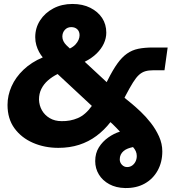

<svg xmlns="http://www.w3.org/2000/svg" viewBox="-20 -734 880 970"><path d="M612 216Q566 215 532 196.5Q498 178 479.5 147.5Q461 117 461 80Q461 40 479.5 10.5Q498 -19 527 -39.5Q556 -60 586 -69Q578 -78 568 -88Q558 -98 549 -107L538 -117Q507 -77 467.5 -47.5Q428 -18 380 -2.5Q332 13 275 13Q205 13 146.5 -12.5Q88 -38 53 -86Q18 -134 18 -204Q18 -252 38.5 -298Q59 -344 99 -382Q139 -420 196 -444Q186 -456 177.5 -471.5Q169 -487 163.5 -506Q158 -525 158 -546Q158 -593 182.5 -631Q207 -669 249.5 -691.5Q292 -714 346 -714Q398 -714 436.5 -694.5Q475 -675 496 -643Q517 -611 517 -569Q517 -541 504.5 -514Q492 -487 468 -463.5Q444 -440 408 -422L519 -319L524 -329Q550 -381 573 -413Q596 -445 621.5 -463Q647 -481 678.5 -487.5Q710 -494 753 -494H827L811 -379H754Q731 -379 714 -374Q697 -369 682.5 -356Q668 -343 652 -317.5Q636 -292 614 -250L609 -240L647 -209Q665 -194 691 -169.5Q717 -145 742 -113Q767 -81 783.5 -44.5Q800 -8 800 31Q800 85 776.5 127.5Q753 170 711 193.5Q669 217 612 216ZM291 -122Q335 -121 373.5 -137.5Q412 -154 444 -199L271 -360Q243 -346 222 -327.5Q201 -309 189 -285Q177 -261 177 -231Q178 -201 192 -176.5Q206 -152 231.5 -137Q257 -122 291 -122ZM622 110Q637 110 648 102Q659 94 665 81.5Q671 69 671 54Q671 41 666 30Q661 19 652 9Q638 12 626 16.5Q614 21 604.5 29Q595 37 590 47.5Q585 58 585 71Q585 87 596 98.5Q607 110 622 110ZM333 -489Q351 -498 361.5 -509.5Q372 -521 377 -533Q382 -545 382 -556Q382 -575 370.5 -586Q359 -597 340 -597Q320 -597 307.5 -583Q295 -569 295 -549Q295 -537 300.5 -526Q306 -515 315 -506Q324 -497 333 -489Z"/></svg>

Font: MuseoModerno
Style: Bold Italic
Weight: 700
Italic angle: -9°
Designer: Pablo Cosgaya, Héctor Gatti, Marcela Romero, and the Authors of The MuseoModerno Project.
Foundry: Omnibus-Type Team
Version: Version 1.003